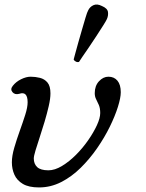

<svg xmlns="http://www.w3.org/2000/svg" viewBox="-20 -809 640 841"><path d="M151 12Q106 12 80 -3.5Q54 -19 43 -44Q32 -69 32 -98Q32 -126 42.5 -162Q53 -198 66.5 -235.5Q80 -273 90.5 -306Q101 -339 101 -361Q101 -411 64 -398Q45 -393 34.5 -405.5Q24 -418 36 -433Q50 -451 72.5 -462Q95 -473 114 -473Q135 -473 155 -468Q175 -463 188 -447.5Q201 -432 201 -400Q201 -377 193.5 -344.5Q186 -312 175.5 -276.5Q165 -241 154 -208Q143 -175 135.5 -150Q128 -125 128 -115Q128 -91 143 -77Q158 -63 192 -63Q220 -63 251.5 -82Q283 -101 312.5 -130.5Q342 -160 366 -194.5Q390 -229 404.5 -260.5Q419 -292 419 -314Q419 -335 413 -349Q407 -363 401 -374.5Q395 -386 395 -401Q395 -433 413.5 -453Q432 -473 455 -473Q480 -473 494.5 -455.5Q509 -438 509 -405Q509 -381 496.5 -341Q484 -301 461 -254Q438 -207 405.5 -160Q373 -113 333.5 -74Q294 -35 248 -11.5Q202 12 151 12ZM326.2 -538Q319.6 -535.4 312.2 -539.2Q304.8 -543 302.7 -548.7Q303.8 -552.8 309.3 -573.3Q314.8 -593.8 322.9 -622.7Q331 -651.6 339.6 -680.8Q348.1 -710 355 -733.1Q361.9 -756.1 366 -763.1Q373.1 -778.7 389 -786.2Q404.9 -793.6 426.2 -782.8Q450.6 -772.6 452.9 -756.6Q455.2 -740.6 448 -725Q444.5 -717.1 431.8 -697.1Q419.1 -677.1 402.3 -651.2Q385.5 -625.3 368.6 -600.6Q351.7 -575.8 339.7 -558.5Q327.8 -541.2 326.2 -538Z"/></svg>

Font: Zen Old Mincho
Style: Regular
Weight: 400
Designer: Yoshimichi Ohira
Foundry: Positype
Version: Version 1.001